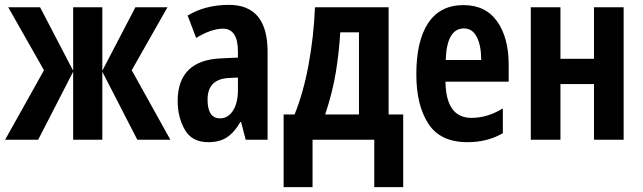

<svg xmlns="http://www.w3.org/2000/svg" viewBox="-20 -575 2644 790"><path d="M537 -545 401 -284V-545H281V-284L145 -545H14L161 -286L1 0H137L281 -280V0H401V-280L545 0H681L522 -286L669 -545Z M959 -205Q959 -151 938.5 -119.5Q918 -88 886 -88Q834 -88 834 -165Q834 -249 920 -254L959 -256ZM752 -511 787 -419Q850 -457 897 -457Q959 -457 959 -363V-338L892 -335Q711 -328 711 -159Q711 -94 740 -42Q769 10 837 10Q884 10 914.5 -10.5Q945 -31 969 -73H972L991 0H1081V-362Q1081 -555 922 -555Q825 -555 752 -511Z M1457 -104H1318Q1348 -194 1361.5 -276Q1375 -358 1380 -442H1457ZM1276 -545Q1271 -424 1249.5 -308Q1228 -192 1192 -104H1147V195H1266V0H1520V195H1639V-104H1579V-545Z M1693 -269Q1693 -142 1742.5 -66Q1792 10 1903 10Q1986 10 2049 -27V-129Q1986 -90 1920 -90Q1815 -90 1813 -239H2073V-309Q2073 -420 2025.5 -487Q1978 -554 1887 -554Q1791 -554 1742 -480.5Q1693 -407 1693 -269ZM1960 -328H1814Q1818 -458 1889 -458Q1924 -458 1942 -422.5Q1960 -387 1960 -328Z M2164 -545V0H2286V-229H2424V0H2546V-545H2424V-333H2286V-545Z"/></svg>

Font: Noto Sans UI Condensed
Style: Bold
Weight: 700
Width: 3
Designer: Monotype Design Team
Foundry: Monotype Imaging Inc.
Version: 1.001